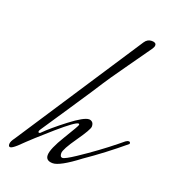

<svg xmlns="http://www.w3.org/2000/svg" viewBox="-113 -663 681 761"><g transform="rotate(20 227.5 -282.0)"><path d="M436 -167Q443 -172 449 -172Q455 -172 455 -166V-163Q376 -97 300 -45Q224 13 194.5 13Q165 13 165 -11Q165 -37 203 -99Q241 -161 241 -165.5Q241 -170 237 -170Q224 -170 157.5 -112.5Q91 -55 41 -6Q22 11 14.5 11Q7 11 7 0Q7 -11 20 -28L369 -560Q380 -577 398.5 -577Q417 -577 417 -565Q417 -558 411.5 -550Q406 -542 344 -454.5Q282 -367 272.5 -351Q263 -335 185.5 -219Q108 -103 103.5 -96.5Q99 -90 99 -86Q99 -82 102.5 -82Q106 -82 107 -83Q139 -115 194.5 -157.5Q250 -200 271 -200Q279 -200 285 -194.5Q291 -189 291 -176.5Q291 -164 252 -108.5Q213 -53 213 -36.5Q213 -20 223.5 -20Q234 -20 276 -48Q351 -98 414 -149Z"/></g></svg>

Font: Mrs Saint Delafield
Style: Regular
Weight: 400
Designer: Alejandro Paul
Foundry: Alejandro Paul
Version: Version 1.001